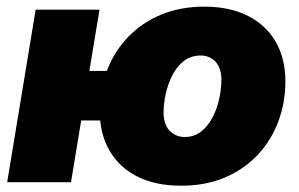

<svg xmlns="http://www.w3.org/2000/svg" viewBox="-20 -559 918 589"><path d="M2 0 89.4 -529.3H285.2L197.8 0ZM171.4 -189.5 196.8 -341.3H353.5L328.6 -189.5ZM535.6 10.7Q457.5 10.7 401.6 -17.3Q345.7 -45.4 315.9 -96.9Q286.1 -148.4 286.1 -218.3Q286.1 -285.6 308.6 -343.8Q331.1 -401.9 373.3 -445.8Q415.5 -489.7 474.6 -514.2Q533.7 -538.6 606.4 -538.6Q684.6 -538.6 740.2 -510.5Q795.9 -482.4 825.7 -430.9Q855.5 -379.4 855.5 -309.6Q855.5 -244.6 834 -186.8Q812.5 -128.9 771 -84.5Q729.5 -40 670.2 -14.6Q610.8 10.7 535.6 10.7ZM546.4 -138.7Q576.2 -138.7 597.7 -156Q619.1 -173.3 632.8 -200.2Q646.5 -227.1 652.8 -257.6Q659.2 -288.1 659.2 -314.5Q659.2 -339.4 650.6 -356Q642.1 -372.6 627.7 -380.6Q613.3 -388.7 595.7 -388.7Q565.4 -388.7 543.9 -371.8Q522.5 -355 508.8 -328.1Q495.1 -301.3 488.5 -271.2Q481.9 -241.2 481.9 -214.4Q481.9 -176.8 500.7 -157.7Q519.5 -138.7 546.4 -138.7Z"/></svg>

Font: Inter 24pt Black
Style: Italic
Weight: 900
Italic angle: -9.3988°
Designer: Rasmus Andersson
Foundry: rsms
Version: Version 4.001;git-66647c0bb